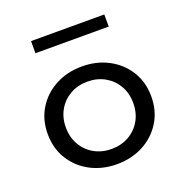

<svg xmlns="http://www.w3.org/2000/svg" viewBox="-134 -866 969 1005"><g transform="rotate(-20 350.0 -364.0)"><path d="M350 16Q268.5 16 203.2 -18.5Q138 -53 99.8 -114.5Q61.5 -176 61.5 -256Q61.5 -336.5 99.8 -397.8Q138 -459 203.2 -493.5Q268.5 -528 350 -528Q431.5 -528 496.8 -493.5Q562 -459 600.2 -397.8Q638.5 -336.5 638.5 -256Q638.5 -176 600.2 -114.5Q562 -53 496.8 -18.5Q431.5 16 350 16ZM350.5 -68.5Q404 -68.5 446.5 -92.5Q489 -116.5 513.5 -159Q538 -201.5 538 -256Q538 -311 513.5 -353.2Q489 -395.5 446.5 -419.5Q404 -443.5 350.5 -443.5Q296.5 -443.5 254 -419.5Q211.5 -395.5 187 -353.2Q162.5 -311 162.5 -256Q162.5 -201.5 187 -159Q211.5 -116.5 254 -92.5Q296.5 -68.5 350.5 -68.5ZM146 -676V-743.5H554V-676Z"/></g></svg>

Font: Spartan Thin Medium
Style: Regular
Weight: 500
Version: Version 1.004